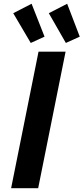

<svg xmlns="http://www.w3.org/2000/svg" viewBox="-20 -992 440 1012"><path d="M183.1 -719.7H325.7L181.2 0H38.6ZM49.8 -922.4 146.5 -972.2 214.8 -798.8 142.1 -765.6ZM237.3 -922.4 334 -972.2 400.4 -798.8 327.1 -765.6Z"/></svg>

Font: Reddit Sans Chocolate
Style: Bold Italic
Weight: 700
Italic angle: -11.25°
Designer: Stephen Hutchings
Version: Version 1.013